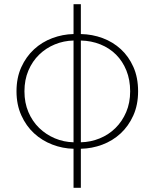

<svg xmlns="http://www.w3.org/2000/svg" viewBox="-20 -701 740 919"><path d="M367 -538V-681H332V-538Q280 -537 230.5 -518.5Q181 -500 143 -465Q105 -430 82 -379.5Q59 -329 59 -264Q59 -200 82 -149Q105 -98 143 -63Q181 -28 230.5 -9Q280 10 332 11V198H367V11Q420 10 469.5 -8.5Q519 -27 557 -62Q595 -97 618 -148Q641 -199 641 -264Q641 -330 618.5 -380.5Q596 -431 558.5 -465.5Q521 -500 471.5 -518.5Q422 -537 367 -538ZM367 -20V-507Q417 -506 460.5 -488.5Q504 -471 535.5 -439.5Q567 -408 585 -363.5Q603 -319 603 -264Q603 -209 584 -164.5Q565 -120 532.5 -88Q500 -56 457 -38.5Q414 -21 367 -20ZM332 -507V-20Q285 -21 242.5 -39Q200 -57 167.5 -88.5Q135 -120 116 -164.5Q97 -209 97 -264Q97 -319 116 -363.5Q135 -408 167.5 -439.5Q200 -471 242.5 -488.5Q285 -506 332 -507Z"/></svg>

Font: Spoqa Han Sans Neo Thin
Style: Regular
Weight: 100
Designer: [Spoqa Han Sans Neo] Dong-huui Kim  Younghwa Kang  Yujin Lee  [Noto Sans] Ryoko NISHIZUKA  (kana & ideographs); Paul D. 
Foundry: Spoqa (http://www.spoqa-han-sans.com)
Version: Version 1.100;hotconv 1.0.109;makeotfexe 2.5.65596